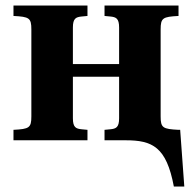

<svg xmlns="http://www.w3.org/2000/svg" viewBox="-20 -510 698 698"><path d="M29 0H298V-38L277 -40C256 -42 245 -47 245 -80V-231H413V-80C413 -47 402 -42 381 -40L360 -38V0H437C534 0 585 24 612 168H650L635 -38H629C572 -41 564 -45 564 -87V-403C564 -445 572 -449 629 -452V-490H360V-452L381 -450C402 -448 413 -443 413 -410V-277H245V-410C245 -443 256 -448 277 -450L298 -452V-490H29V-452C86 -449 94 -445 94 -403V-87C94 -45 86 -41 29 -38Z"/></svg>

Font: Heuristica
Style: Bold
Weight: 700
Version: Version 1.0.1